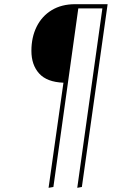

<svg xmlns="http://www.w3.org/2000/svg" viewBox="-20 -701 605 917"><path d="M494 -681 371 192 349 196 469 -661H354L235 192L212 196L283 -306Q204 -309 167 -350Q130 -391 130 -458Q130 -523 155 -573.5Q180 -624 227 -652.5Q274 -681 339 -681Z"/></svg>

Font: Fira Sans Extra Condensed Thin
Style: Italic
Weight: 250
Width: 3
Italic angle: -8°
Designer: Carrois Corporate & Edenspiekermann AG
Foundry: Carrois Corporate GbR & Edenspiekermann AG
Version: Version 4.203